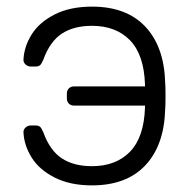

<svg xmlns="http://www.w3.org/2000/svg" viewBox="-20 -550 576 580"><path d="M258 10Q192 10 145.5 -13.5Q99 -37 76 -73.5Q53 -110 51 -149Q50 -158 57 -164.5Q64 -171 73 -171H87Q97 -171 101.5 -166.5Q106 -162 111 -150Q131 -95 167 -71.5Q203 -48 258 -48Q330 -48 372.5 -91.5Q415 -135 418 -225V-231H204Q194 -231 188 -237Q182 -243 182 -253V-267Q182 -277 188 -283Q194 -289 204 -289H418V-295Q415 -385 372.5 -428.5Q330 -472 258 -472Q203 -472 167 -448.5Q131 -425 111 -370Q106 -358 101.5 -353.5Q97 -349 87 -349H73Q64 -349 57 -355.5Q50 -362 51 -371Q53 -410 76 -446.5Q99 -483 145.5 -506.5Q192 -530 258 -530Q362 -530 419 -469.5Q476 -409 479 -300Q480 -290 480 -260Q480 -230 479 -220Q476 -111 419 -50.5Q362 10 258 10Z"/></svg>

Font: Rubik AZ
Style: Regular
Weight: 300
Designer: Hubert and Fischer
Foundry: Hubert & Fischer
Version: Version 2.000